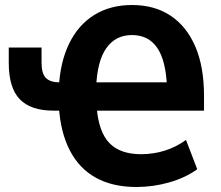

<svg xmlns="http://www.w3.org/2000/svg" viewBox="-20 -736 884 767"><path d="M525 11Q430 11 363 -26Q296 -63 258.5 -136Q221 -209 215 -313L232 -294H194Q103 -294 59 -339.5Q15 -385 15 -485V-546H146V-485Q146 -442 163.5 -424.5Q181 -407 218 -407H238L215 -384Q220 -488 256.5 -562.5Q293 -637 357 -676.5Q421 -716 507 -716Q598 -716 662 -673Q726 -630 760.5 -549.5Q795 -469 795 -353V-294H346L366 -309Q374 -209 417 -164.5Q460 -120 544 -120Q592 -120 637.5 -134Q683 -148 723 -177L768 -60Q721 -26 656.5 -7.5Q592 11 525 11ZM507 -596Q442 -596 405 -544Q368 -492 364 -386L347 -407H664L647 -388Q643 -494 608 -545Q573 -596 507 -596Z"/></svg>

Font: Nunito Sans 10pt Condensed ExtraBold
Style: Regular
Weight: 800
Width: 3
Designer: Vernon Adams
Foundry: Vernon Adams
Version: Version 3.101;gftools[0.9.27]